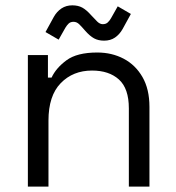

<svg xmlns="http://www.w3.org/2000/svg" viewBox="-20 -693 653 713"><path d="M160 0H83.5V-488.5H158V-404.8H171.5Q188 -440.5 227 -469.2Q266 -498 341.2 -498Q395.5 -498 439.4 -474.9Q483.2 -451.8 509.1 -406.8Q535 -361.8 535 -296V0H458.5V-290.5Q458.5 -364.5 421.6 -397.8Q384.8 -431 321.8 -431Q251 -431 205.5 -384.2Q160 -337.5 160 -245.2ZM222.8 -590 197.8 -545.8 149 -574 179.8 -630.2Q191 -650.2 208.4 -661.8Q225.8 -673.2 248.5 -673.2Q269.8 -673.2 285.5 -664.8Q301.2 -656.2 318.8 -636.2Q331.5 -622.2 341.2 -612.8Q351 -603.2 361.8 -603.2Q373 -603.2 379.9 -609.5Q386.8 -615.8 392.2 -625.2L417.2 -669.5L466 -641.2L435.2 -585Q424 -565.2 407.1 -553.6Q390.2 -542 366.5 -542Q345.2 -542 329.5 -550.5Q313.8 -559 296.2 -579Q284.2 -593 274.6 -602.5Q265 -612 253.2 -612Q242 -612 235.2 -605.8Q228.5 -599.5 222.8 -590Z"/></svg>

Font: Space Grotesk Variable Light
Style: Regular
Weight: 300
Designer: Florian Karsten
Foundry: Florian Karsten
Version: Version 2.000